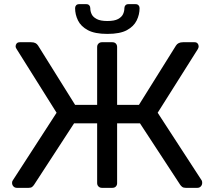

<svg xmlns="http://www.w3.org/2000/svg" viewBox="-20 -903 1031 923"><path d="M61 0Q51 0 44.5 -7Q38 -14 38 -24Q38 -31 41 -35L252 -361L60 -667Q55 -674 55 -680Q55 -688 60 -694Q65 -700 76 -700H129Q142 -700 150 -696Q158 -692 163 -684L341 -399H447V-677Q447 -687 453.5 -693.5Q460 -700 470 -700H520Q531 -700 537 -693.5Q543 -687 543 -677V-399H648L826 -684Q831 -692 839.5 -696Q848 -700 860 -700H915Q925 -700 930 -694Q935 -688 935 -680Q935 -674 931 -667L738 -361L950 -35Q952 -31 952 -24Q952 -14 945.5 -7Q939 0 929 0H873Q862 0 856 -4.5Q850 -9 846 -15L653 -310H543V-22Q543 -13 537 -6.5Q531 0 520 0H470Q460 0 453.5 -6.5Q447 -13 447 -23V-310H336L144 -15Q140 -9 134.5 -4.5Q129 0 118 0ZM496 -740Q436 -740 402.5 -758Q369 -776 355 -804.5Q341 -833 341 -864Q341 -872 346 -877.5Q351 -883 360 -883H395Q404 -883 409 -877.5Q414 -872 414 -864Q414 -849 420.5 -835Q427 -821 445 -811.5Q463 -802 496 -802Q530 -802 547.5 -811.5Q565 -821 571.5 -835Q578 -849 578 -864Q578 -872 583 -877.5Q588 -883 597 -883H632Q641 -883 646 -877.5Q651 -872 651 -864Q651 -833 637 -804.5Q623 -776 590 -758Q557 -740 496 -740Z"/></svg>

Font: Rubik Light
Style: Regular
Weight: 400
Version: Version 2.101